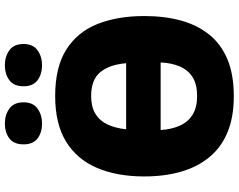

<svg xmlns="http://www.w3.org/2000/svg" viewBox="-116 -856 982 790"><g transform="rotate(-90 375.0 -461.0)"><path d="M704 -358Q704 -275 685.5 -207.5Q667 -140 627.5 -91Q588 -42 525.5 -16Q463 10 374 10Q288 10 225.5 -16Q163 -42 123 -91Q83 -140 63.5 -207.5Q44 -275 44 -359Q44 -470 79 -552.5Q114 -635 187 -680Q260 -725 375 -725Q493 -725 565.5 -679.5Q638 -634 671 -551.5Q704 -469 704 -358ZM374 -141Q422 -141 451.5 -159Q481 -177 496 -211Q511 -245 513 -291H235Q238 -245 253.5 -211Q269 -177 299 -159Q329 -141 374 -141ZM375 -577Q331 -577 302.5 -560Q274 -543 258.5 -511Q243 -479 238 -433H510Q504 -502 473 -539.5Q442 -577 375 -577ZM176 -855Q176 -895 200.5 -913.5Q225 -932 262 -932Q297 -932 323 -913.5Q349 -895 349 -855Q349 -816 323 -797.5Q297 -779 262 -779Q225 -779 200.5 -797.5Q176 -816 176 -855ZM415 -855Q415 -895 440 -913.5Q465 -932 502 -932Q537 -932 563 -913.5Q589 -895 589 -855Q589 -816 563 -797.5Q537 -779 502 -779Q465 -779 440 -797.5Q415 -816 415 -855Z"/></g></svg>

Font: Noto Sans Display Black
Style: Regular
Weight: 900
Designer: Monotype Design Team
Foundry: Monotype Imaging Inc.
Version: Version 2.003